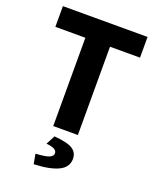

<svg xmlns="http://www.w3.org/2000/svg" viewBox="-161 -746 878 1079"><g transform="rotate(20 278.0 -206.5)"><path d="M204.4 0V-528H24.9V-651.8H531.2V-528H351.7V0ZM174.5 239.1 163.5 180.1Q222.1 176.8 244 167.4Q266 158 266 140.9Q266 126.8 251.2 118Q236.3 109.1 202.8 106.1L230.9 52.1Q311.3 58.6 341.6 78.7Q371.8 98.7 371.8 135.6Q371.8 186.7 319.9 211.2Q268 235.7 174.5 239.1Z"/></g></svg>

Font: Source Sans 3
Style: Regular
Weight: 200
Designer: Paul D. Hunt
Foundry: Adobe
Version: Version 3.046;hotconv 1.0.118;makeotfexe 2.5.65603